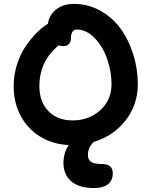

<svg xmlns="http://www.w3.org/2000/svg" viewBox="-20 -750 773 981"><path d="M460.9 210.9Q384.8 210.9 344.5 176.8Q304.2 142.6 304.2 82Q304.2 31.7 331.1 -8.8Q248 -13.2 184.1 -52.7Q120.1 -92.3 85 -159.2Q49.8 -226.1 49.8 -309.1Q49.8 -366.2 66.7 -419.7Q83.5 -473.1 110.8 -513.2Q138.2 -553.2 167 -582Q195.8 -610.8 225.1 -628.9Q230.5 -671.9 265.9 -700.9Q301.3 -730 357.9 -730Q430.2 -730 492.2 -695.6Q554.2 -661.1 595.7 -604.2Q637.2 -547.4 660.6 -472.9Q684.1 -398.4 684.1 -318.8Q684.1 -214.8 621.8 -135Q559.6 -55.2 459 -24.9Q429.2 3.4 429.2 42Q429.2 65.4 444.6 76.7Q460 87.9 499 87.9Q556.2 87.9 556.2 134.8Q556.2 173.3 530.5 192.1Q504.9 210.9 460.9 210.9ZM181.2 -309.1Q181.2 -231 226.8 -182.9Q272.5 -134.8 351.1 -134.8Q434.6 -134.8 492.2 -186.8Q549.8 -238.8 549.8 -318.8Q549.8 -384.8 527.3 -449Q504.9 -513.2 463.1 -556.2Q421.4 -599.1 372.1 -599.1Q357.4 -599.1 350.1 -587.9Q342.8 -576.7 342.8 -558.1Q342.8 -537.1 332.3 -525.6Q321.8 -514.2 304.2 -514.2Q295.4 -514.2 279.8 -518.1Q181.2 -437.5 181.2 -309.1Z"/></svg>

Font: Shantell Sans Bouncy
Style: Regular
Weight: 600
Designer: Stephen Nixon, Anya Danilova, Shantell Martin
Foundry: Arrow Type
Version: Version 1.006;[9816181b4]